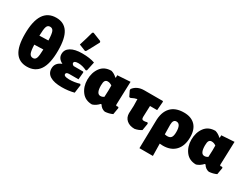

<svg xmlns="http://www.w3.org/2000/svg" viewBox="-66 -1495 3150 2397"><g transform="rotate(30 1509.5 -296.0)"><path d="M250 7Q139 7 83 -75.5Q27 -158 27 -335Q27 -707 268 -707Q379 -707 434.5 -623.5Q490 -540 490 -362Q490 -172 429.5 -82.5Q369 7 250 7ZM255 -571Q221 -571 208.5 -537Q196 -503 194 -407L322 -411Q319 -504 305 -537.5Q291 -571 255 -571ZM264 -124Q296 -124 308.5 -157.5Q321 -191 323 -282L195 -278Q198 -189 213 -156.5Q228 -124 264 -124Z M747 -768 762 -777 885 -728 892 -712Q838 -608 797 -536L783 -526L687 -564Q724 -679 747 -768ZM756 11Q645 11 587 -24.5Q529 -60 529 -128Q529 -212 619 -246Q547 -281 547 -347Q547 -412 606 -447.5Q665 -483 770 -483Q879 -483 952 -457L925 -329L911 -322Q847 -353 790 -353Q728 -353 728 -323Q728 -305 754 -292H892L898 -282L889 -179H757Q711 -179 711 -152Q711 -119 789 -119Q861 -119 935 -141L948 -130L932 -11Q849 11 756 11Z M1192 9Q1094 9 1040.5 -61.5Q987 -132 987 -230Q987 -334 1039.5 -405.5Q1092 -477 1194 -477Q1241 -463 1275 -429L1283 -430V-465L1468 -477L1457 -148Q1457 -127 1469 -127Q1470 -127 1488 -130L1500 -120L1483 -20Q1434 3 1376 7Q1325 -2 1295 -52H1284Q1243 -7 1192 9ZM1170 -254Q1170 -135 1229 -135Q1256 -135 1279 -152L1283 -244V-317Q1253 -339 1220 -339Q1194 -339 1182 -320Q1170 -301 1170 -254Z M1803 7Q1731 7 1689 -30Q1647 -67 1647 -128L1652 -236L1650 -333Q1612 -326 1567 -302L1549 -304L1512 -380V-399Q1567 -471 1670 -471H1937L1942 -462L1932 -337H1829L1823 -177Q1823 -154 1830 -145.5Q1837 -137 1857 -137Q1877 -137 1903 -145L1915 -131L1898 -30Q1855 -2 1803 7Z M1978 185 1986 -206Q1986 -337 2050.5 -408Q2115 -479 2240 -479Q2344 -479 2401.5 -420.5Q2459 -362 2459 -251Q2459 -126 2395 -57Q2331 12 2215 12Q2191 12 2169 9L2172 185ZM2164 -260 2166 -123Q2188 -118 2203 -118Q2242 -118 2259 -141Q2276 -164 2276 -220Q2276 -335 2213 -335Q2164 -335 2164 -260Z M2691 9Q2593 9 2539.5 -61.5Q2486 -132 2486 -230Q2486 -334 2538.5 -405.5Q2591 -477 2693 -477Q2740 -463 2774 -429L2782 -430V-465L2967 -477L2956 -148Q2956 -127 2968 -127Q2969 -127 2987 -130L2999 -120L2982 -20Q2933 3 2875 7Q2824 -2 2794 -52H2783Q2742 -7 2691 9ZM2669 -254Q2669 -135 2728 -135Q2755 -135 2778 -152L2782 -244V-317Q2752 -339 2719 -339Q2693 -339 2681 -320Q2669 -301 2669 -254Z"/></g></svg>

Font: Alegreya Sans Black
Style: Regular
Weight: 900
Designer: Juan Pablo del Peral
Foundry: Huerta Tipografica
Version: Version 2.007